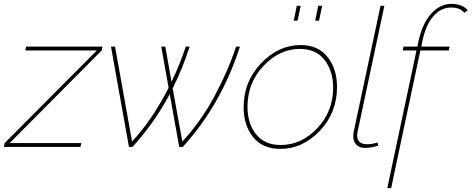

<svg xmlns="http://www.w3.org/2000/svg" viewBox="-56 -760 2439 993"><path d="M-32 -20 445 -499H75L79 -519H474L470 -499L-6 -20H365L360 0H-36Z M518 -519H539L627 -28Q732 -141 816 -306L778 -519H799L831 -337Q872 -421 905 -519H925Q888 -405 837 -303L887 -28Q982 -130 1052.5 -261Q1123 -392 1165 -519H1185Q1088 -218 889 0H871L822 -273Q740 -121 629 0H611Z M1463 -653 1479 -730H1499L1483 -653ZM1574 -653 1590 -730H1610L1594 -653ZM1204 -205Q1204 -338 1294 -432.5Q1384 -527 1499 -527Q1589 -527 1638 -465.5Q1687 -404 1687 -310Q1687 -178 1598.5 -84Q1510 10 1393 10Q1302 10 1253 -51Q1204 -112 1204 -205ZM1667 -306Q1667 -393 1622.5 -450Q1578 -507 1495 -507Q1389 -507 1306.5 -419Q1224 -331 1224 -208Q1224 -121 1268.5 -65.5Q1313 -10 1396 -10Q1503 -10 1585 -97Q1667 -184 1667 -306Z M1771 -56Q1771 -69 1773 -77L1912 -730H1932L1793 -77Q1791 -65 1791 -61Q1791 -14 1843 -14Q1866 -14 1897 -23L1900 -7Q1864 5 1831 5Q1803 5 1787 -11.5Q1771 -28 1771 -56Z M2098 -499H2027L2031 -519H2103L2107 -540Q2126 -634 2172 -687Q2218 -740 2280 -740Q2307 -740 2330 -730.5Q2353 -721 2363 -706L2345 -694Q2325 -721 2277 -721Q2223 -721 2183.5 -674Q2144 -627 2127 -540L2123 -519H2269L2265 -499H2118L1967 213H1947Z"/></svg>

Font: Raleway-v4020 Thin
Style: Italic
Weight: 250
Italic angle: -12°
Designer: Matt McInerney, Pablo Impallari, Rodrigo Fuenzalida
Foundry: Matt McInerney, Pablo Impallari, Rodrigo Fuenzalida
Version: Version 4.020;PS 004.020;hotconv 1.0.88;makeotf.lib2.5.64775